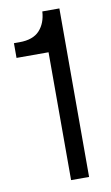

<svg xmlns="http://www.w3.org/2000/svg" viewBox="-83 -765 468 809"><g transform="rotate(-10 150.5 -360.5)"><path d="M154 0V-547H17V-610H41Q99 -610 127 -640.5Q155 -671 158 -721H231V0Z"/></g></svg>

Font: Mona Sans SemiCondensed
Style: Regular
Weight: 400
Width: 4
Designer: Deni Anggara
Foundry: GitHub
Version: Version 2.000